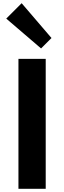

<svg xmlns="http://www.w3.org/2000/svg" viewBox="-20 -1177 400 1197"><path d="M301 -940 236 -875 19 -1061 115 -1157ZM265 0H95V-810H265Z"/></svg>

Font: TypoPRO Sinkin Sans
Style: 700 Bold
Weight: 700
Designer: Keith Bates
Foundry: K-Type
Version: Sinkin Sans (version 1.0)  by Keith Bates   •   © 2014   www